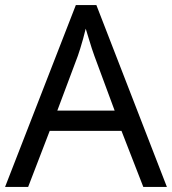

<svg xmlns="http://www.w3.org/2000/svg" viewBox="-20 -737 679 757"><path d="M545 0 459 -221H176L91 0H0L279 -717H360L638 0ZM352 -517Q349 -525 342 -546Q335 -567 328.5 -589.5Q322 -612 318 -624Q313 -604 307.5 -583.5Q302 -563 296.5 -546Q291 -529 287 -517L206 -301H432Z"/></svg>

Font: hexloriya05
Style: Book
Weight: 400
Designer: Jelle Bosma - Monotype Design Team
Foundry: Monotype Imaging Inc.
Version: Version 2.003